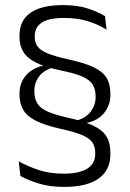

<svg xmlns="http://www.w3.org/2000/svg" viewBox="-20 -669 511 754"><path d="M277 -194.5Q316.5 -204.5 336 -230.5Q355.5 -256.5 355.5 -287V-290Q355.5 -318.5 343.8 -337.2Q332 -356 302.5 -368.8Q273 -381.5 218 -392.5Q157 -405.5 121.8 -423Q86.5 -440.5 71.5 -465.5Q56.5 -490.5 56.5 -524V-529Q56.5 -588 99.2 -618.5Q142 -649 227 -649Q284 -649 325.2 -635.5Q366.5 -622 392.5 -605.5L398.5 -552.5Q366.5 -572.5 325.8 -585.5Q285 -598.5 232 -598.5Q171.5 -598.5 144 -580.2Q116.5 -562 116.5 -527.5V-523.5Q116.5 -501.5 128 -486Q139.5 -470.5 168 -459Q196.5 -447.5 247.5 -436Q310 -422.5 346.2 -405.8Q382.5 -389 398 -364Q413.5 -339 413.5 -300V-296.5Q413.5 -256 389.2 -225.8Q365 -195.5 321 -186.5L321.5 -173.5ZM192 -405Q154 -395 134.5 -370Q115 -345 115 -314V-310.5Q115 -282 126.5 -263Q138 -244 167 -231Q196 -218 247.5 -206.5Q310 -193 346.5 -175.5Q383 -158 398.2 -132.8Q413.5 -107.5 413.5 -69V-63.5Q413.5 -0.5 367.2 32.2Q321 65 232.5 65Q174 65 130.8 51.2Q87.5 37.5 60 22L53.5 -35.5Q89.5 -15.5 132.5 -1.2Q175.5 13 230 13Q290.5 13 322.2 -6.5Q354 -26 354 -64.5V-69Q354 -93.5 342.5 -110Q331 -126.5 301.8 -138.8Q272.5 -151 218.5 -163Q158 -176.5 122.5 -194Q87 -211.5 71.8 -236.8Q56.5 -262 56.5 -297.5V-301.5Q56.5 -342 80.5 -371.2Q104.5 -400.5 149 -411L148.5 -422.5Z"/></svg>

Font: Anek Tamil Medium Light
Style: Regular
Weight: 300
Version: Version 1.003